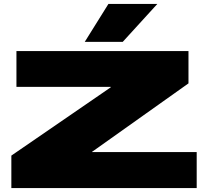

<svg xmlns="http://www.w3.org/2000/svg" viewBox="-20 -961 1062 981"><path d="M38 0V-166L546 -515V-517H64V-700H943V-535L450 -185V-184H985V0ZM413 -747 534 -941H784L607 -747Z"/></svg>

Font: Georama Extra Expanded ExtraBold
Style: Regular
Weight: 800
Width: 8
Designer: Jean-Baptiste Levee
Foundry: Production Type
Version: Version 1.000